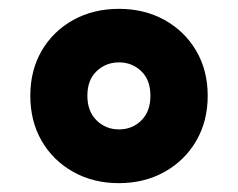

<svg xmlns="http://www.w3.org/2000/svg" viewBox="-20 -770 538 434"><path d="M248.5 -356Q191 -356 145.5 -381.5Q100 -407 74.2 -451.5Q48.5 -496 48.5 -553.5Q48.5 -611 74.2 -655.2Q100 -699.5 145.5 -724.8Q191 -750 249 -750Q306.5 -750 352 -724.8Q397.5 -699.5 423.5 -655.2Q449.5 -611 449.5 -553.5Q449.5 -496 423.5 -451.5Q397.5 -407 352 -381.5Q306.5 -356 248.5 -356ZM249 -477.5Q279 -477.5 299.5 -497.8Q320 -518 320 -553.5Q320 -589.5 299.2 -609.2Q278.5 -629 249 -629Q219.5 -629 198.5 -609.2Q177.5 -589.5 177.5 -553.5Q177.5 -518.5 198.2 -498Q219 -477.5 249 -477.5Z"/></svg>

Font: Encode Sans SC SemiExpanded Black
Style: Regular
Weight: 900
Width: 6
Designer: Multiple Designers
Foundry: Impallari Type
Version: Version 3.002